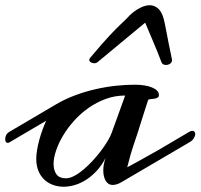

<svg xmlns="http://www.w3.org/2000/svg" viewBox="-36 -706 769 736"><path d="M0 -160.2Q-3.4 -158.2 -6.3 -158.2Q-11.2 -158.2 -13.7 -162.4Q-16.1 -166.5 -16.1 -172.9Q-16.1 -179.7 -12.7 -187.5Q-9.3 -195.3 0 -200.7L180.7 -307.1Q214.4 -326.7 252.4 -340.8Q290.5 -355 329.8 -364Q369.1 -373 407.7 -377.2Q446.3 -381.3 480.5 -381.3Q500 -381.3 517.1 -378.7Q534.2 -376 546.6 -370.8Q559.1 -365.7 566.2 -358.4Q573.2 -351.1 573.2 -341.8Q573.2 -335 568.4 -332Q563.5 -329.1 556.9 -327.9Q550.3 -326.7 543.2 -326.2Q536.1 -325.7 532.2 -323.7Q529.3 -314.5 522.9 -295.2Q516.6 -275.9 510.3 -255.6Q503.9 -235.4 498.8 -219.5Q493.7 -203.6 493.2 -201.2Q486.8 -180.7 475.8 -149.2Q464.8 -117.7 451.7 -64.9Q452.1 -64.9 462.6 -70.6Q473.1 -76.2 490 -85.4Q506.8 -94.7 528.3 -106.9Q549.8 -119.1 572.8 -131.8L689.5 -200.7Q696.3 -204.6 701.2 -204.6Q706.5 -204.6 709.5 -200.9Q712.4 -197.3 712.4 -191.9Q712.4 -185.1 707 -176Q701.7 -167 689.5 -160.2L429.7 -7.8Q419.9 -2 411.6 0.5Q403.3 2.9 396.5 2.9Q386.7 2.9 379.9 -1.5Q373 -5.9 368.7 -13.7Q364.3 -21.5 362.1 -31.5Q359.9 -41.5 359.9 -52.7Q359.9 -64.9 362.3 -77.1Q364.7 -89.4 368.7 -100.6Q354.5 -72.8 335.7 -52.2Q316.9 -31.7 295.7 -17.8Q274.4 -3.9 252 2.9Q229.5 9.8 208 9.8Q186.5 9.8 167.5 2.9Q148.4 -3.9 134 -17.3Q119.6 -30.8 111.3 -50.8Q103 -70.8 103 -97.2Q103 -112.8 106.2 -131.8Q109.4 -150.9 114.7 -170.4Q120.1 -189.9 127 -208.7Q133.8 -227.5 141.1 -243.2ZM443.8 -339.8Q404.8 -339.8 369.1 -326.7Q333.5 -313.5 303 -292Q272.5 -270.5 247.8 -242.9Q223.1 -215.3 205.8 -186.3Q188.5 -157.2 179 -128.9Q169.4 -100.6 169.4 -78.1Q169.4 -53.2 180.4 -37.8Q191.4 -22.5 216.3 -22.5Q231 -22.5 248.3 -31.5Q265.6 -40.5 283.4 -55.4Q301.3 -70.3 318.6 -89.1Q335.9 -107.9 350.6 -127.2Q365.2 -146.5 376.2 -164.8Q387.2 -183.1 392.1 -196.8ZM591.8 -632.8Q594.2 -623.5 596.7 -611.3Q599.1 -599.1 602.5 -581.3Q606 -563.5 610.8 -538.6Q615.7 -513.7 623 -479Q623 -478 623.3 -477.5Q623.5 -477.1 623.5 -476.1Q623.5 -466.8 616.2 -461.9Q608.9 -457 600.1 -457Q594.2 -457 589.6 -459.5Q585 -461.9 583 -467.3Q568.8 -505.4 552.5 -543.2Q536.1 -581.1 520.5 -619.1Q474.6 -581.1 429.7 -543.9Q384.8 -506.8 337.4 -467.3Q332 -463.4 325.7 -463.4Q318.8 -463.4 312.5 -467Q306.2 -470.7 306.2 -476.6Q306.2 -480 310.5 -485.4Q335 -514.6 353.3 -535.6Q371.6 -556.6 385.3 -571Q398.9 -585.4 408.7 -595.2Q418.5 -605 425.8 -612.1Q433.1 -619.1 439.2 -624.8Q445.3 -630.4 451.7 -637.2Q459 -645.5 468.8 -654.1Q478.5 -662.6 490 -669.7Q501.5 -676.8 513.7 -681.4Q525.9 -686 537.6 -686Q554.7 -686 569.1 -674.3Q583.5 -662.6 591.8 -632.8Z"/></svg>

Font: Meddon
Style: Regular
Weight: 400
Designer: Vernon Adams
Foundry: Vernon Adams
Version: Version 1.000